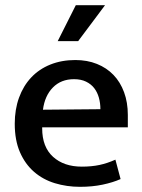

<svg xmlns="http://www.w3.org/2000/svg" viewBox="-20 -712 549 742"><path d="M474 -220H143V-216Q143 -144 185 -106Q227 -68 296 -68Q334 -68 364.5 -74.5Q395 -81 426 -95L446 -20Q417 -7 377 1.5Q337 10 289 10Q238 10 192 -4Q146 -18 111.5 -48Q77 -78 57 -124Q37 -170 37 -234Q37 -289 53.5 -334.5Q70 -380 100.5 -412.5Q131 -445 174.5 -462.5Q218 -480 271 -480Q317 -480 354.5 -465Q392 -450 418.5 -422.5Q445 -395 459.5 -355.5Q474 -316 474 -268ZM368 -290Q368 -314 362 -335Q356 -356 344 -371.5Q332 -387 312.5 -396.5Q293 -406 266 -406Q216 -406 184.5 -374Q153 -342 146 -288ZM282 -553H203L273 -692H386Z"/></svg>

Font: Ek Mukta Medium
Style: Regular
Weight: 500
Designer: Girish Dalvi and Yashodeep Gholap
Foundry: Ek Type
Version: Version 2.538;PS 1.002;hotconv 16.6.51;makeotf.lib2.5.65220;